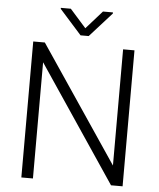

<svg xmlns="http://www.w3.org/2000/svg" viewBox="-59 -949 829 1000"><g transform="rotate(5 355.0 -449.0)"><path d="M619.6 -710.9V0H559.1L150.9 -607.4V0H90.3V-710.9H150.9L560.1 -103.5V-710.9ZM270.5 -897.9 354.5 -803.2 438.5 -897.9H490.7V-892.1L375.5 -764.2H333L218.3 -892.6V-897.9Z"/></g></svg>

Font: Vazirmatn UI ExtraLight
Style: Regular
Weight: 200
Designer: Saber Rastikerdar
Foundry: Saber Rastikerdar
Version: Version 33.003